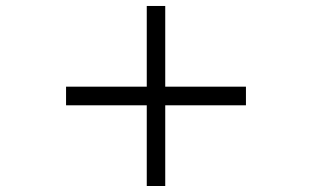

<svg xmlns="http://www.w3.org/2000/svg" viewBox="-20 -620 1040 640"><path d="M530.8 -269V0H469.2V-269H200.2V-331.1H469.2V-600.1H530.8V-331.1H799.8V-269Z"/></svg>

Font: BabelStone Ogham Pictish
Style: Regular
Weight: 400
Designer: Andrew West
Foundry: BabelStone
Version: Version 1.02 March 14, 2022